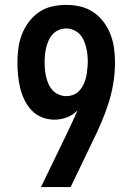

<svg xmlns="http://www.w3.org/2000/svg" viewBox="-20 -763 540 783"><path d="M147 0 256 -225Q266 -247 276.5 -269Q287 -291 296 -313Q278 -294 253 -284.5Q228 -275 202 -275Q176 -275 151.5 -284.5Q127 -294 109 -313Q91 -332 79.5 -356Q68 -380 62 -405.5Q56 -431 53.5 -457Q51 -483 51 -509Q51 -538 55 -567Q59 -596 69.5 -623Q80 -650 97.5 -673.5Q115 -697 139 -713.5Q163 -730 192 -736.5Q221 -743 250 -743Q279 -743 307.5 -736.5Q336 -730 360.5 -713.5Q385 -697 402.5 -673.5Q420 -650 430.5 -623Q441 -596 445 -567Q449 -538 449 -509Q449 -466 442 -423.5Q435 -381 422 -340.5Q409 -300 392 -260.5Q375 -221 356 -183L268 0ZM250 -371Q264 -371 277 -375.5Q290 -380 300 -389.5Q310 -399 317 -411.5Q324 -424 328 -437Q332 -450 334 -463.5Q336 -477 337 -491Q337 -495 337.5 -499.5Q338 -504 338 -509Q338 -524 336.5 -539.5Q335 -555 331.5 -569.5Q328 -584 321.5 -598.5Q315 -613 304.5 -624Q294 -635 279.5 -641Q265 -647 250 -647Q235 -647 220.5 -641Q206 -635 195.5 -624Q185 -613 178.5 -598.5Q172 -584 168.5 -569.5Q165 -555 163.5 -539.5Q162 -524 162 -509Q162 -494 163.5 -478.5Q165 -463 168.5 -448Q172 -433 178.5 -419Q185 -405 195.5 -394Q206 -383 220.5 -377Q235 -371 250 -371Z"/></svg>

Font: Iosevka
Style: Bold
Weight: 700
Monospace: yes
Designer: Belleve Invis
Foundry: Belleve Invis
Version: Version 32.5.0; ttfautohint (v1.8.4)